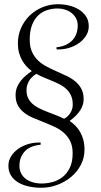

<svg xmlns="http://www.w3.org/2000/svg" viewBox="-20 -656 476 902"><path d="M373 -189.5Q373 -162.1 356.2 -136.7Q339.4 -111.3 307.1 -87.9Q321.8 -78.1 334.5 -65.2Q347.2 -52.2 356.7 -35.6Q366.2 -19 371.6 1.5Q377 22 377 46.9Q377 85.9 359.6 118.9Q342.3 151.9 313.7 175.5Q285.2 199.2 248.8 212.6Q212.4 226.1 173.8 226.1Q142.1 226.1 114 219.7Q85.9 213.4 64.9 200.7Q43.9 188 31.7 168.5Q19.5 148.9 19.5 122.6Q19.5 99.1 31.7 79.1Q43.9 59.1 64 44.4Q84 29.8 110.4 21.5Q136.7 13.2 165 13.7H170.9V23.9Q120.1 28.8 95.7 55.9Q71.3 83 71.3 123Q71.3 142.1 78.9 157.5Q86.4 172.9 100.3 183.6Q114.3 194.3 133.5 200.2Q152.8 206.1 175.8 206.1Q200.7 206.1 226.6 199.2Q252.4 192.4 273.4 176Q294.4 159.7 307.9 132.3Q321.3 105 321.3 64Q321.3 30.3 309.8 7.1Q298.3 -16.1 279.5 -32.5Q260.7 -48.8 236.6 -60.1Q212.4 -71.3 187.3 -81.3Q162.1 -91.3 137.9 -101.3Q113.8 -111.3 95 -125.5Q76.2 -139.6 64.7 -159.7Q53.2 -179.7 53.2 -209Q53.2 -229 59.8 -245.6Q66.4 -262.2 77.4 -276.1Q88.4 -290 101.8 -301.3Q115.2 -312.5 129.4 -322.3Q116.2 -331.5 104.5 -344.2Q92.8 -356.9 83.7 -373Q74.7 -389.2 69.3 -408.7Q64 -428.2 64 -452.1Q64 -491.2 79.1 -524.9Q94.2 -558.6 119.9 -583.3Q145.5 -607.9 179.7 -622.1Q213.9 -636.2 252.4 -636.2Q277.3 -636.2 303 -630.4Q328.6 -624.5 349.6 -611.8Q370.6 -599.1 383.8 -579.6Q397 -560.1 397 -532.7Q397 -509.3 384.8 -489.3Q372.6 -469.2 352.5 -454.6Q332.5 -439.9 306.2 -431.6Q279.8 -423.3 251.5 -423.8H245.6V-434.1Q271 -436.5 289.6 -445.3Q308.1 -454.1 320.6 -467.5Q333 -481 339.1 -498.5Q345.2 -516.1 345.2 -536.1Q345.2 -555.2 337.2 -570.1Q329.1 -585 315.9 -595.2Q302.7 -605.5 285.6 -610.8Q268.6 -616.2 250.5 -616.2Q225.6 -616.2 201.9 -608.6Q178.2 -601.1 159.9 -584Q141.6 -566.9 130.6 -538.6Q119.6 -510.3 119.6 -469.2Q119.6 -435.5 130.6 -411.9Q141.6 -388.2 159.4 -371.3Q177.2 -354.5 200 -342.8Q222.7 -331.1 246.3 -320.6Q270 -310.1 292.7 -299.3Q315.4 -288.6 333.3 -273.9Q351.1 -259.3 362.1 -239Q373 -218.8 373 -189.5ZM321.8 -164.6Q321.8 -188.5 314.2 -205.8Q306.6 -223.1 293.9 -235.8Q281.2 -248.5 264.2 -257.6Q247.1 -266.6 228 -274.7Q209 -282.7 189 -290.8Q168.9 -298.8 150.4 -309.1Q126.5 -293.9 115.5 -274.2Q104.5 -254.4 104.5 -232.4Q104.5 -210.9 112.1 -195.3Q119.6 -179.7 132.8 -168Q146 -156.2 163.3 -147.7Q180.7 -139.2 200.4 -131.3Q220.2 -123.5 241 -115.7Q261.7 -107.9 281.2 -98.1Q299.3 -107.4 310.5 -125.5Q321.8 -143.6 321.8 -164.6Z"/></svg>

Font: Montez
Style: Regular
Weight: 400
Designer: Astigmatic (AOETI)
Foundry: Astigmatic (AOETI)
Version: Version 1.000